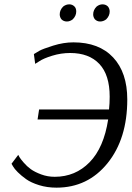

<svg xmlns="http://www.w3.org/2000/svg" viewBox="-20 -854 606 884"><path d="M271 -824Q284 -834 299 -834Q313 -834 323 -824Q331 -816 331 -801Q331 -781 315 -765Q302 -755 288 -755Q273 -755 263 -765Q255 -775 255 -788Q255 -808 271 -824ZM425 -824Q438 -834 452 -834Q467 -834 477 -824Q485 -814 485 -801Q485 -781 469 -765Q456 -755 441 -755Q427 -755 417 -765Q409 -775 409 -788Q409 -808 425 -824ZM64 -141Q66 -137 70 -130Q74 -123 89 -105.5Q104 -88 122 -75Q140 -62 169.5 -51Q199 -40 232 -40Q327 -40 392.5 -107Q458 -174 478 -304H153L160 -350H482Q485 -379 485 -409Q485 -509 437.5 -559.5Q390 -610 303 -610Q261 -610 220.5 -597.5Q180 -585 161 -572L142 -560L136 -605Q145 -611 161 -620Q177 -629 225 -644Q273 -659 318 -659Q436 -659 501 -589.5Q566 -520 566 -396Q566 -215 475 -102.5Q384 10 240 10Q197 10 160 -1.5Q123 -13 100.5 -29Q78 -45 62 -61Q46 -77 40 -88L33 -100Z"/></svg>

Font: Arsenal
Style: Italic
Weight: 400
Italic angle: -9.10001°
Designer: Andrij Shevchenko
Foundry: Stairsfor
Version: Version 2.001;PS 002.001;hotconv 1.0.88;makeotf.lib2.5.64775